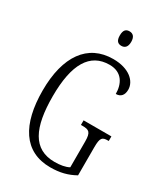

<svg xmlns="http://www.w3.org/2000/svg" viewBox="-222 -1013 984 1124"><g transform="rotate(30 270.5 -451.0)"><path d="M312 -814C333 -814 351 -826 351 -863C351 -900 333 -912 312 -912C289 -912 274 -900 274 -863C274 -826 289 -814 312 -814ZM307 10C372 10 422 -3 472 -31V-221C472 -287 484 -295 522 -295H527V-326H339V-295H349C393 -295 409 -287 409 -223V-49C386 -36 351 -30 313 -30C167 -30 112 -147 112 -358C112 -575 177 -684 309 -684C395 -684 425 -620 425 -554C457 -554 476 -574 476 -612C476 -669 419 -724 311 -724C139 -724 44 -589 44 -358C44 -130 128 10 307 10Z"/></g></svg>

Font: Noto Serif Lao ExtraCondensed Light
Style: Regular
Weight: 300
Width: 2
Designer: Monotype Design Team
Foundry: Monotype Imaging Inc.
Version: Version 2.003